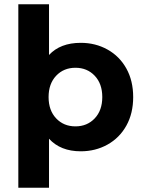

<svg xmlns="http://www.w3.org/2000/svg" viewBox="-20 -703 674 901"><path d="M359 7Q264 7 210 -52V178H66V-683H210V-445Q263 -502 359 -502Q428 -502 484.5 -470.5Q541 -439 573 -381.5Q605 -324 605 -247.5Q605 -171 573 -113.5Q541 -56 484.5 -24.5Q428 7 359 7ZM334 -110Q389 -110 424.5 -147.5Q460 -185 460 -247.5Q460 -310 424.5 -347.5Q389 -385 334 -385Q279 -385 243.5 -347.5Q208 -310 208 -247.5Q208 -185 243.5 -147.5Q279 -110 334 -110Z"/></svg>

Font: Montserrat Ace
Style: Bold
Weight: 700
Designer: Julieta Ulanovsky
Foundry: Julieta Ulanovsky
Version: Version 1